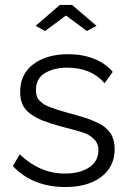

<svg xmlns="http://www.w3.org/2000/svg" viewBox="-20 -750 523 780"><path d="M125 -645 223.1 -730H272.9L372.1 -645L333 -624L248 -687L163.1 -624ZM246.1 9.8Q112.8 9.8 32.2 -75.2L60.1 -123Q142.1 -44.9 243.2 -44.9Q305.2 -44.9 342.5 -70.1Q379.9 -95.2 379.9 -140.1Q379.9 -167.5 361.3 -185.3Q342.8 -203.1 321.3 -210.4Q299.8 -217.8 246.6 -231.4Q232.9 -234.9 226.1 -236.8Q182.1 -249 154.3 -260Q126.5 -271 104 -287.1Q81.5 -303.2 71.8 -325Q62 -346.7 62 -377Q62 -449.7 116.2 -489.7Q170.4 -529.8 256.8 -529.8Q315.4 -529.8 362.3 -511Q409.2 -492.2 438 -458L404.8 -412.1Q350.6 -475.1 252.9 -475.1Q199.2 -475.1 162.6 -453.1Q126 -431.2 126 -384.8Q126 -371.1 128.9 -360.6Q131.8 -350.1 140.4 -341.6Q148.9 -333 156.7 -327.4Q164.6 -321.8 182.1 -315.2Q199.7 -308.6 212.4 -304.4Q225.1 -300.3 251 -293Q275.9 -286.1 289.3 -282.5Q302.7 -278.8 323.2 -272.2Q343.8 -265.6 354.7 -261Q365.7 -256.3 380.9 -249Q396 -241.7 404.1 -234.9Q412.1 -228 421.4 -218.3Q430.7 -208.5 435.1 -198Q439.5 -187.5 442.6 -174.1Q445.8 -160.6 445.8 -145Q445.8 -72.8 391.4 -31.5Q336.9 9.8 246.1 9.8Z"/></svg>

Font: Rawline
Style: Regular
Weight: 400
Designer: Matt McInerney, Pablo Impallari, Rodrigo Fuenzalida
Foundry: Matt McInerney, Pablo Impallari, Rodrigo Fuenzalida
Version: Version 4.020;PS 004.020;hotconv 1.0.88;makeotf.lib2.5.64775